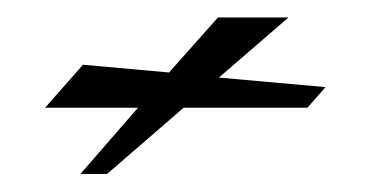

<svg xmlns="http://www.w3.org/2000/svg" viewBox="-20 -261 432 218"><path d="M136.7 -138.7H31.2L74.2 -187.5L171.9 -178.7L227.5 -241.2H307.6L228.5 -172.9L349.6 -162.1L329.1 -138.7H188.5L101.6 -63.5H71.3Z"/></svg>

Font: Meie Script
Style: Regular
Weight: 400
Version: Version 1.001